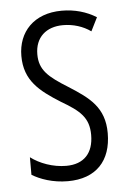

<svg xmlns="http://www.w3.org/2000/svg" viewBox="-45 -628 416 622"><g transform="rotate(-5 163.0 -317.0)"><path d="M293 -185C293 -269 245 -303 179 -345C116 -384 88 -408 88 -459C88 -514 124 -546 179 -546C212 -546 244 -536 269 -518L291 -562C259 -582 221 -593 179 -593C88 -593 36 -536 36 -458C36 -378 84 -341 151 -299C211 -264 239 -240 239 -184C239 -125 208 -91 150 -91C107 -91 64 -107 35 -129V-72C61 -56 102 -41 151 -41C243 -41 293 -95 293 -185Z"/></g></svg>

Font: Noto Sans Tamil UI ExtraCondensed Light
Style: Regular
Weight: 300
Width: 2
Designer: Jelle Bosma - Monotype Design Team
Foundry: Monotype Imaging Inc.
Version: Version 2.004